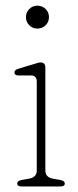

<svg xmlns="http://www.w3.org/2000/svg" viewBox="-20 -672 282 692"><path d="M114.5 -569Q97.5 -569 85.5 -581Q73.5 -593 73.5 -610.5Q73.5 -627.5 85.5 -639.5Q97.5 -651.5 114.5 -651.5Q132.5 -651.5 144.5 -639.5Q156.5 -627.5 156.5 -610.5Q156.5 -593 144.5 -581Q132.5 -569 114.5 -569ZM143.5 -428V-57Q143.5 -33 171 -28L197 -23.5Q213.5 -20.5 213.5 -10.5Q213.5 0 198 0H57.5Q42 0 42 -10.5Q42 -20.5 58.5 -23.5L84.5 -28Q112.5 -33 112.5 -57V-377.5Q112.5 -400 92.5 -400H47.5Q32 -400 32 -411Q32 -420.5 47 -424.5L98.5 -440Q107.5 -442.5 114.5 -444.8Q121.5 -447 126 -447Q143.5 -447 143.5 -428Z"/></svg>

Font: Fraunces 72pt S100 Thin
Style: Regular
Weight: 100
Version: Version 1.000; ttfautohint (v1.8.3)